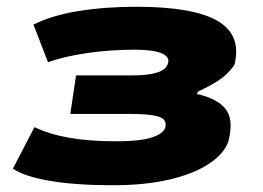

<svg xmlns="http://www.w3.org/2000/svg" viewBox="-20 -537 779 568"><path d="M314 11Q203 11 127.5 -2Q52 -15 18 -38L82 -161Q125 -140 184.5 -129.5Q244 -119 325 -119Q393 -119 428 -130Q463 -141 469 -160Q475 -184 449 -192Q423 -200 368 -200H188L205 -314H374Q418 -314 445 -322.5Q472 -331 477 -350Q483 -369 457.5 -379.5Q432 -390 380 -390Q306 -390 237.5 -380Q169 -370 122 -353L79 -464Q131 -491 210.5 -504Q290 -517 383 -517Q551 -517 623 -475.5Q695 -434 674 -347Q668 -336 654.5 -322Q641 -308 619.5 -294.5Q598 -281 567 -267L562 -259Q622 -246 647 -215Q672 -184 656 -120Q644 -83 599 -53Q554 -23 482 -6Q410 11 314 11Z"/></svg>

Font: Nunito Sans 7pt Expanded Black
Style: Italic
Weight: 900
Width: 7
Italic angle: -9°
Designer: Vernon Adams
Foundry: Vernon Adams
Version: Version 3.101;gftools[0.9.27]